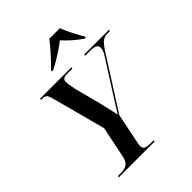

<svg xmlns="http://www.w3.org/2000/svg" viewBox="-257 -1088 1232 1232"><g transform="rotate(-45 359.5 -472.0)"><path d="M271 -792 270 -784H283C341 -814 407 -856 448 -889C477 -856 517 -819 568 -784H578L579 -792C556 -828 518 -902 503 -944H407C372 -897 315 -835 271 -792ZM93 0H418L420 -10H396C358 -10 332 -15 332 -43C332 -50 333 -60 336 -73L378 -280L603 -633C638 -688 660 -704 693 -704H717L719 -714H494L492 -704H539C581 -704 600 -694 600 -669C600 -654 594 -636 576 -609L439 -394C413 -352 392 -320 373 -289C364 -338 352 -383 342 -427L297 -599C289 -638 286 -658 286 -675C286 -694 300 -704 328 -704H376L379 -714H93L92 -704H104C135 -704 143 -692 153 -653L250 -289L205 -72C194 -19 161 -10 121 -10H95Z"/></g></svg>

Font: Noto Serif Display SemiCondensed SemiBold
Style: Italic
Weight: 600
Width: 4
Italic angle: -12°
Designer: Monotype Design Team
Foundry: Monotype Imaging Inc.
Version: Version 2.009